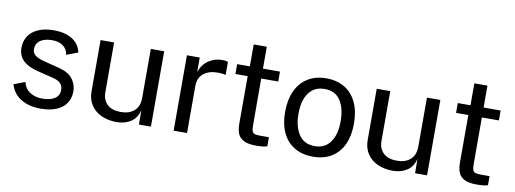

<svg xmlns="http://www.w3.org/2000/svg" viewBox="-57 -1000 3559 1327"><g transform="rotate(10 1722.5 -336.5)"><path d="M260.5 -60.5Q315.5 -60.5 347.2 -81Q379 -101.5 379 -141.5Q379 -171 361.8 -188.5Q344.5 -206 308.5 -214.5L199 -241.5Q131 -258 94.8 -291.5Q58.5 -325 58 -381.5Q58 -428 81 -463.8Q104 -499.5 149.2 -519.5Q194.5 -539.5 260 -539.5Q337.5 -539.5 387.8 -508.2Q438 -477 451 -417.5L371 -387Q365.5 -426 336.2 -448Q307 -470 259 -470Q206.5 -470 175.8 -449Q145 -428 145 -387Q145 -360 166.8 -343.5Q188.5 -327 234 -316L340 -289Q407 -271.5 435.5 -232.2Q464 -193 464 -147Q464 -98.5 440 -63Q416 -27.5 370.2 -8.8Q324.5 10 260.5 10Q181 10 124 -23.5Q67 -57 47.5 -123.5L126 -153.5Q136.5 -108.5 172.5 -84.5Q208.5 -60.5 260.5 -60.5Z M587.5 -170V-529H682.5V-179.5Q682.5 -126 715.2 -94.8Q748 -63.5 811 -63.5Q870.5 -63.5 905.2 -94.8Q940 -126 940 -185V-529H1034V0H950L949 -101Q936 -45 894.2 -17.5Q852.5 10 794.5 10Q737 10 690 -10.2Q643 -30.5 615.2 -71.2Q587.5 -112 587.5 -170Z M1193.5 -529H1283.5V-427.5Q1302.5 -482.5 1345 -511Q1387.5 -539.5 1440 -539.5Q1468.5 -539.5 1480.5 -532.5V-441Q1473.5 -444 1461.8 -445.8Q1450 -447.5 1440.5 -447.5Q1435 -448 1424 -448Q1363 -448 1325.2 -418Q1287.5 -388 1287.5 -329V0H1193.5Z M1727 -460 1727.5 -131Q1727.5 -102.5 1733 -89.8Q1738.5 -77 1751.5 -73.2Q1764.5 -69.5 1792 -69.5H1850V-6Q1825 3 1771.5 3Q1717.5 3 1687 -11.8Q1656.5 -26.5 1644.2 -54.8Q1632 -83 1632 -128V-460H1546V-529H1635V-683H1727V-529.5H1846.5V-460Z M1929.5 -262.5Q1929.5 -346 1957.8 -408.5Q1986 -471 2040.5 -505.2Q2095 -539.5 2172 -539.5Q2245 -539.5 2299.2 -507.2Q2353.5 -475 2383 -412.8Q2412.5 -350.5 2412.5 -262.5Q2412.5 -181 2385 -119.5Q2357.5 -58 2303.2 -24Q2249 10 2172 10Q2098 10 2043.5 -21.5Q1989 -53 1959.2 -114.2Q1929.5 -175.5 1929.5 -262.5ZM2172 -64Q2242.5 -64 2280.8 -117.2Q2319 -170.5 2319 -264.5Q2319 -355.5 2282.8 -410.2Q2246.5 -465 2172 -465Q2100.5 -465 2061.8 -412.5Q2023 -360 2023 -264.5Q2023 -175 2060 -119.5Q2097 -64 2172 -64Z M2525.5 -170V-529H2620.5V-179.5Q2620.5 -126 2653.2 -94.8Q2686 -63.5 2749 -63.5Q2808.5 -63.5 2843.2 -94.8Q2878 -126 2878 -185V-529H2972V0H2888L2887 -101Q2874 -45 2832.2 -17.5Q2790.5 10 2732.5 10Q2675 10 2628 -10.2Q2581 -30.5 2553.2 -71.2Q2525.5 -112 2525.5 -170Z M3275.5 -460 3276 -131Q3276 -102.5 3281.5 -89.8Q3287 -77 3300 -73.2Q3313 -69.5 3340.5 -69.5H3398.5V-6Q3373.5 3 3320 3Q3266 3 3235.5 -11.8Q3205 -26.5 3192.8 -54.8Q3180.5 -83 3180.5 -128V-460H3094.5V-529H3183.5V-683H3275.5V-529.5H3395V-460Z"/></g></svg>

Font: 1883 Sans
Style: Regular
Weight: 400
Designer: 1883 Sans project is a fork of Public Sans.
Version: Version 1.009